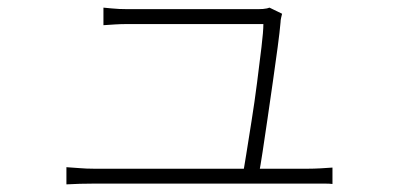

<svg xmlns="http://www.w3.org/2000/svg" viewBox="-20 -511 1040 503"><path d="M719 -475Q718 -471 716.5 -464.5Q715 -458 715 -453Q713 -429 707.5 -388Q702 -347 695 -298Q688 -249 681 -201Q674 -153 668 -113.5Q662 -74 658 -54H616Q619 -68 625 -106Q631 -144 639 -194Q647 -244 653.5 -295Q660 -346 665 -387.5Q670 -429 670 -448Q648 -448 608.5 -448Q569 -448 522 -448Q475 -448 431 -448Q387 -448 355.5 -448Q324 -448 316 -448Q296 -448 281.5 -447Q267 -446 251 -445V-491Q262 -490 272 -489Q282 -488 292.5 -487.5Q303 -487 315 -487Q324 -487 355 -487Q386 -487 429.5 -487Q473 -487 518 -487Q563 -487 600.5 -487Q638 -487 656 -487Q663 -487 669 -487.5Q675 -488 679.5 -489Q684 -490 686 -491ZM154 -73Q172 -72 189 -70.5Q206 -69 226 -69Q238 -69 279.5 -69Q321 -69 380 -69Q439 -69 504 -69Q569 -69 628.5 -69Q688 -69 731 -69Q774 -69 787 -69Q802 -69 820 -70Q838 -71 851 -72V-29Q843 -30 832 -30Q821 -30 810.5 -30Q800 -30 790 -30Q776 -30 732 -30Q688 -30 628 -30Q568 -30 503 -30Q438 -30 379.5 -30Q321 -30 279.5 -30Q238 -30 226 -30Q206 -30 189.5 -29.5Q173 -29 154 -28Z"/></svg>

Font: Noto Sans JP Thin ExtraLight
Style: Regular
Weight: 250
Version: Version 2.004-H2;hotconv 1.0.118;makeotfexe 2.5.65603